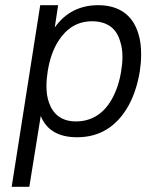

<svg xmlns="http://www.w3.org/2000/svg" viewBox="-20 -526 589 740"><path d="M513 -397C491 -469 438 -506 358 -506C288 -506 231 -477 191 -420L204 -506H135L25 194H93L137 -79C159 -25 205 3 277 3C365 3 431 -39 476 -120C498 -160 512 -208 519 -252C522 -273 524 -295 524 -316C524 -345 521 -373 513 -397ZM410 -142C377 -84 328 -58 273 -58C218 -58 185 -85 169 -130C162 -149 159 -171 159 -194C159 -213 161 -233 164 -252C171 -296 184 -335 205 -368C236 -416 277 -444 335 -444C392 -444 429 -417 443 -367C449 -349 452 -329 452 -306C452 -289 450 -271 447 -252C441 -213 429 -175 410 -142Z"/></svg>

Font: Arthouse Owned
Style: Italic
Weight: 400
Italic angle: -10°
Designer: Jeremy Tribby
Foundry: Tribby Type
Version: Version 1.000;PS 001.000;hotconv 1.0.88;makeotf.lib2.5.64775